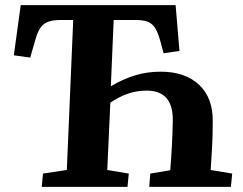

<svg xmlns="http://www.w3.org/2000/svg" viewBox="-20 -730 948 750"><path d="M413 -393Q460 -421 507 -435.5Q554 -450 608 -450Q703 -450 757.5 -399Q812 -348 811 -256Q811 -201 808.5 -156Q806 -111 803 -66L887 -52L882 0H563L567 -52L645 -65Q649 -114 651.5 -161Q654 -208 655 -258Q657 -376 553 -376Q514 -376 479.5 -364Q445 -352 411 -329L399 -66L483 -52L478 0H143L148 -52L241 -66L266 -652H217Q173 -652 151.5 -636Q130 -620 117 -571L98 -505L34 -514L61 -710H666L681 -531L619 -522L607 -567Q597 -604 585 -622Q573 -640 554.5 -646Q536 -652 507 -652H424Z"/></svg>

Font: Literata 36pt
Style: Bold Italic
Weight: 700
Italic angle: -2°
Designer: Latin by Veronika Burian and Jose Scaglione. Greek by Irene Vlachou. Cyrillic by Vera Evstafieva
Foundry: TypeTogether
Version: Version 3.002